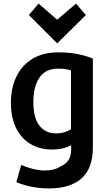

<svg xmlns="http://www.w3.org/2000/svg" viewBox="-20 -838 621 1071"><path d="M498 -17V-511Q467 -525 417.5 -535.5Q368 -546 306 -546Q221 -546 162 -510.5Q103 -475 72 -412Q41 -349 41 -265Q41 -180 70.5 -122Q100 -64 151.5 -34Q203 -4 270 -4Q310 -4 338 -12.5Q366 -21 377 -28V-3Q377 66 318 90Q283 114 222 113Q188 111 155 102Q122 93 99 82Q98 85 93.5 99Q89 113 84.5 130Q80 147 76 161Q72 175 71 178Q106 193 153 203Q200 213 255 213Q372 213 435 157Q498 101 498 -17ZM376 -117Q362 -107 340 -100.5Q318 -94 292 -94Q234 -94 200 -137Q166 -180 166 -269Q166 -355 200 -405Q234 -455 303 -455Q353 -455 376 -445ZM195 -818 141 -754 299 -596 459 -754 404 -818 299 -728Z"/></svg>

Font: Repo DemiBold
Style: Regular
Weight: 600
Designer: Stefan Peev
Foundry: Context Ltd
Version: Version 1.502